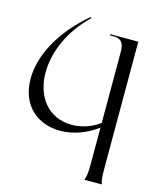

<svg xmlns="http://www.w3.org/2000/svg" viewBox="-116 -860 773 941"><g transform="rotate(15 270.5 -389.5)"><path d="M403 0H491C485 -20 483 -36 483 -76V-722H341V-716H361C397 -716 413 -697 413 -652V-291C371 -260 321 -244 273 -244C151 -244 83 -339 83 -459C83 -559 130 -678 231 -774L227 -779C83 -658 20 -521 20 -411C20 -272 114 -201 225 -201C287 -201 353 -223 413 -267V-84C413 -40 411 -24 403 0Z"/></g></svg>

Font: Sinistre
Style: Regular
Weight: 400
Designer: Jules Durand
Foundry: Collletttivo
Version: Version 69.420;Glyphs 3.2 (3217)